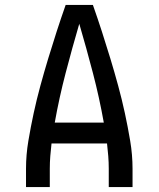

<svg xmlns="http://www.w3.org/2000/svg" viewBox="-20 -755 640 775"><path d="M85 0V-74Q85 -130 94.5 -186.5Q104 -243 116 -298.5Q128 -354 143 -409Q158 -464 174.5 -518.5Q191 -573 208.5 -627Q226 -681 245 -735H355Q374 -681 391.5 -627Q409 -573 425.5 -518.5Q442 -464 457 -409Q472 -354 484 -298.5Q496 -243 505.5 -186.5Q515 -130 515 -74V0H419V-74Q419 -99 417 -125Q415 -151 412 -176H188Q185 -151 183 -125Q181 -99 181 -74V0ZM399 -260Q381 -361 355 -460.5Q329 -560 300 -659Q271 -560 245 -460.5Q219 -361 201 -260Z"/></svg>

Font: Zed Mono Medium Extended
Style: Regular
Weight: 500
Width: 7
Monospace: yes
Designer: Belleve Invis
Foundry: Belleve Invis
Version: Version 1.0.0; ttfautohint (v1.8.4)